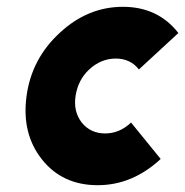

<svg xmlns="http://www.w3.org/2000/svg" viewBox="-20 -532 544 564"><path d="M341 -512Q238 -512 156 -436Q73 -360 58 -250Q43 -140 103 -64Q163 12 267 12Q369 12 452 -65L365 -172Q331 -140 289 -140Q246 -140 220 -172Q195 -205 202 -250Q209 -297 242 -328Q277 -360 320 -360Q363 -360 388 -328L504 -435Q444 -512 341 -512Z"/></svg>

Font: Unageo
Style: ExtraBold-Italic
Weight: 800
Designer: Richard Sepsi
Foundry: Richard Sepsi
Version: Version 2.000